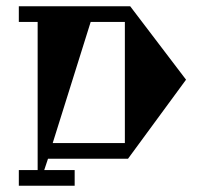

<svg xmlns="http://www.w3.org/2000/svg" viewBox="-20 -506 653 612"><path d="M573 -252 388 0H133L121 36H218V86H40V36H100V-436H40V-486H395ZM148 -50H378V-436H269Z"/></svg>

Font: Chokokutai
Style: Regular
Weight: 400
Designer: 108号,108go
Foundry: Font Zone 108
Version: Version 1.000; ttfautohint (v1.8.3)